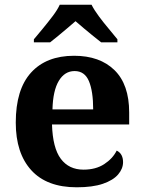

<svg xmlns="http://www.w3.org/2000/svg" viewBox="-20 -786 611 816"><path d="M306 10Q179 10 113 -62.5Q47 -135 47 -265Q47 -406 112 -477.5Q177 -549 295 -549Q404 -549 466.5 -488Q529 -427 529 -308V-257H201Q204 -157 238.5 -111Q273 -65 335 -65Q387 -65 423 -88.5Q459 -112 476 -146Q490 -139 496.5 -126.5Q503 -114 503 -97Q503 -69 482 -44.5Q461 -20 417.5 -5Q374 10 306 10ZM376 -321Q376 -398 358 -441Q340 -484 297 -484Q255 -484 230 -442.5Q205 -401 203 -321ZM124 -619Q140 -638 161.5 -664Q183 -690 203.5 -717Q224 -744 234 -766H369Q380 -744 400 -717Q420 -690 442 -664Q464 -638 479 -619V-606H410Q396 -617 376 -633Q356 -649 336 -666Q316 -683 301 -696Q286 -683 266 -666Q246 -649 226.5 -633Q207 -617 193 -606H124Z"/></svg>

Font: Noto Serif Gujarati
Style: Regular
Weight: 400
Designer: Universal Thirst, Indian Type Foundry and the Monotype Design Team
Foundry: Monotype Imaging Inc.
Version: Version 2.102